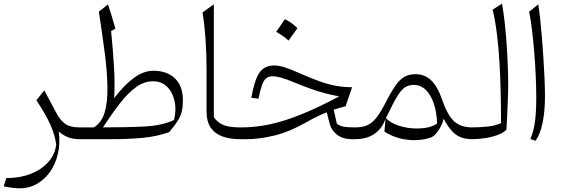

<svg xmlns="http://www.w3.org/2000/svg" viewBox="-20 -756 3052 1043"><path d="M220.7 -265.1 286.6 -141.6Q308.1 -101.1 335.4 -82.5Q362.8 -64 410.2 -64H410.6V0H410.2Q375 0 348.1 -11Q321.3 -22 299.3 -41.5Q307.6 22.9 294.7 78.9Q281.7 134.8 252 177Q222.2 219.2 180.2 243.2Q138.2 267.1 88.4 267.1Q53.7 267.1 0 256.3L14.2 211.4Q87.9 211.4 146.7 188.5Q205.6 165.5 242.2 124.5Q278.8 83.5 285.2 29.8Q279.3 -21 254.2 -77.4Q229 -133.8 177.7 -211.4Z M813.5 -371.6Q887.7 -371.6 930.7 -329.8Q973.6 -288.1 973.6 -211.9Q973.6 -178.2 968.3 -153.3Q962.9 -128.4 947 -102.3Q931.2 -76.2 898.9 -38.1Q832 -14.2 753.9 -7.1Q675.8 0 592.8 0H410.6Q396 0 396 -30.8V-33.2Q396 -64 410.6 -64H489.3Q531.2 -88.4 548.1 -144Q564.9 -199.7 563.7 -282Q562.5 -364.3 549.1 -468Q535.6 -571.8 517.1 -692.4L566.9 -732.4Q588.4 -666 606.9 -600.1L583.5 -587.4Q593.3 -491.2 599.1 -395.3Q605 -299.3 600.1 -223.1Q656.2 -295.9 708.3 -333.7Q760.3 -371.6 813.5 -371.6ZM811.5 -314.5Q763.7 -314.5 720.2 -283.4Q676.8 -252.4 632.8 -196.3Q588.9 -140.1 539.1 -64Q676.8 -64 768.8 -69.1Q860.8 -74.2 925.3 -104Q939 -159.7 928.2 -207.8Q917.5 -255.9 887.2 -285.2Q856.9 -314.5 811.5 -314.5Z M1141.6 -732.4V-120.6Q1156.2 -95.2 1188 -79.6Q1219.7 -64 1282.7 -64H1283.2V0H1282.7Q1231 0 1189.9 -14.2Q1148.9 -28.3 1125.5 -61.5Q1102.1 -94.7 1102.1 -151.9V-372.1Q1102.1 -466.8 1096.4 -545.7Q1090.8 -624.5 1080.1 -688.5Z M1822.8 -232.4Q1781.2 -240.2 1745.6 -249.5Q1710 -258.8 1671.4 -272.5Q1632.8 -286.1 1581.5 -307.1Q1531.2 -328.1 1504.4 -335Q1477.5 -341.8 1461.9 -341.8Q1440.4 -341.8 1426.8 -331.5Q1413.1 -321.3 1403.6 -294.9Q1394 -268.6 1384.3 -219.7L1345.2 -224.6Q1362.3 -321.8 1389.2 -361.1Q1416 -400.4 1469.2 -400.4Q1494.1 -400.4 1524.9 -390.9Q1555.7 -381.3 1612.8 -356Q1676.8 -327.6 1723.9 -311.5Q1771 -295.4 1810.8 -288.8Q1850.6 -282.2 1892.6 -282.2L1857.4 -178.7Q1825.2 -170.9 1793 -160.2L1809.6 -84.5Q1827.1 -70.8 1849.4 -67.4Q1871.6 -64 1907.7 -64H1911.1V0H1890.1Q1842.8 0 1811.8 -23.4Q1780.8 -46.9 1771.5 -82L1754.9 -146Q1731 -136.7 1703.4 -123.3Q1675.8 -109.9 1648.4 -94.2Q1556.2 -41 1473.4 -20.5Q1390.6 0 1321.3 0H1283.2Q1268.6 0 1268.6 -30.8V-33.2Q1268.6 -64 1283.2 -64H1294.4Q1365.7 -64 1443.1 -80.1Q1520.5 -96.2 1613.3 -133.3Q1706.1 -170.4 1822.8 -232.4ZM1527.3 -651.4Q1542 -645.5 1558.8 -634Q1575.7 -622.6 1595.7 -603Q1584 -586.4 1572 -569.6Q1560.1 -552.7 1547.4 -535.6Q1532.2 -549.8 1514.9 -561.8Q1497.6 -573.7 1480 -583Q1492.2 -600.1 1503.7 -616.7Q1515.1 -633.3 1527.3 -651.4Z M2236.8 -353Q2288.1 -353 2322.8 -319.1Q2357.4 -285.2 2381.8 -214.4Q2410.6 -130.4 2446.8 -97.2Q2482.9 -64 2544.4 -64H2544.9V0H2544.4Q2491.2 0 2456.3 -25.1Q2421.4 -50.3 2390.1 -110.8Q2386.7 -93.3 2376.7 -73.2Q2366.7 -53.2 2354.2 -36.9Q2341.8 -20.5 2330.6 -14.2Q2314.9 -5.4 2288.1 0Q2261.2 5.4 2232.9 5.4Q2140.1 5.4 2068.4 -41L2074.2 -111.3Q2056.2 -57.6 2013.9 -28.8Q1971.7 0 1911.1 0Q1896.5 0 1896.5 -30.8V-33.2Q1896.5 -64 1911.1 -64Q1948.2 -64 1974.9 -75.7Q2001.5 -87.4 2024.4 -116.2Q2047.4 -145 2073.7 -196.8Q2106 -259.8 2130.1 -293.5Q2154.3 -327.1 2179 -340.1Q2203.6 -353 2236.8 -353ZM2228 -294.9Q2200.2 -294.9 2179.7 -281.5Q2159.2 -268.1 2136 -229.5Q2112.8 -190.9 2076.7 -114.7Q2097.7 -89.8 2144.3 -74Q2190.9 -58.1 2244.1 -58.1Q2317.4 -58.1 2354.5 -85.4Q2350.6 -180.7 2316.2 -237.8Q2281.7 -294.9 2228 -294.9Z M2707 -736.3Q2715.3 -690.4 2721.7 -633.5Q2728 -576.7 2732.2 -515.9Q2736.3 -455.1 2738.5 -397.2Q2740.7 -339.4 2740.7 -291Q2740.7 -281.7 2740 -254.2Q2739.3 -226.6 2737.8 -189.7Q2736.3 -152.8 2734.6 -116Q2732.9 -79.1 2731 -51.3Q2712.9 -33.2 2681.4 -22Q2649.9 -10.7 2614 -5.4Q2578.1 0 2544.9 0Q2530.3 0 2530.3 -30.8V-33.2Q2530.3 -64 2544.9 -64Q2588.4 -64 2631.1 -68.8Q2673.8 -73.7 2701.7 -87.4Q2701.7 -164.1 2700 -246.3Q2698.2 -328.6 2693.6 -410.4Q2689 -492.2 2679.9 -567.1Q2670.9 -642.1 2656.2 -703.6Z M2903.8 -732.4Q2908.7 -705.6 2913.8 -659.2Q2918.9 -612.8 2923.6 -555.7Q2928.2 -498.5 2932.1 -439.2Q2936 -379.9 2938.2 -326.4Q2940.4 -272.9 2940.4 -233.9Q2940.4 -149.9 2927.2 -87.4Q2914.1 -24.9 2889.2 8.8L2861.3 -0.5Q2878.9 -43 2886 -94.2Q2893.1 -145.5 2893.1 -228.5Q2893.1 -285.2 2890.1 -348.9Q2887.2 -412.6 2881.8 -476.1Q2876.5 -539.6 2869.6 -595.5Q2862.8 -651.4 2854.5 -692.4Z"/></svg>

Font: Pinar DS1 Light
Style: Regular
Weight: 300
Designer: Amin Abedi
Version: Version 3.000